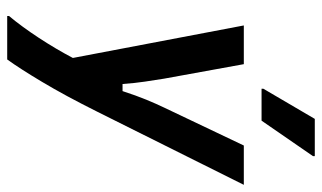

<svg xmlns="http://www.w3.org/2000/svg" viewBox="-203 -537 907 541"><g transform="rotate(90 250.5 -266.5)"><path d="M25 166.7V161.7Q55 125.8 86.7 77.5Q118.3 29.2 143.3 -18.3L51.7 -500H160.8L201.7 -275Q205.8 -249.2 210 -221.2Q214.2 -193.3 216.7 -158.3H236.7Q249.2 -196.7 260.8 -225Q272.5 -253.3 283.3 -275.8L390 -500H500.8L295 -87.5Q249.2 4.2 210.8 68.3Q172.5 132.5 147.5 166.7ZM230 -550V-555L315 -700H420V-695L320 -550Z"/></g></svg>

Font: Familjen Grotesk GF Medium
Style: Italic
Weight: 500
Designer: Anders Wikstroem, Jonas Baeckman, Matilda Gysing, Kristian Moeller
Foundry: Familjen STHML AB
Version: Version 2.000; Beta; Release 4; Build 6